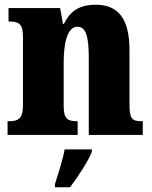

<svg xmlns="http://www.w3.org/2000/svg" viewBox="-20 -570 644 811"><path d="M12 0H308V-58H305C266 -58 249 -67 249 -122V-305C249 -384 263 -457 307 -457C346 -457 355 -408 355 -323V0H583V-58H579C539 -58 527 -67 527 -128V-358C527 -493 478 -550 384 -550C306 -550 272 -514 250 -469H246L234 -536H16V-479H20C59 -479 77 -470 77 -415V-125C77 -67 56 -58 16 -58H12ZM212 208V221H276C308 178 352 113 368 71V61H253C246 103 224 170 212 208Z"/></svg>

Font: Noto Serif Khmer Condensed Black
Style: Regular
Weight: 900
Width: 3
Designer: Danh Hong and the Monotype Design Team
Foundry: Monotype Imaging Inc.
Version: Version 2.004